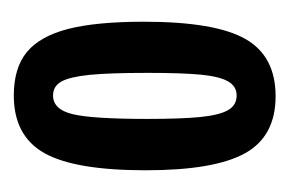

<svg xmlns="http://www.w3.org/2000/svg" viewBox="-90 -615 414 274"><g transform="rotate(-90 117.0 -478.0)"><path d="M11 -477Q11 -578.7 35.7 -622Q60.3 -665.3 117.7 -665.3Q157 -665.3 179.7 -646.7Q202.3 -628 212.7 -587.8Q223 -547.7 223 -479.7Q223 -378.3 198.5 -335Q174 -291.7 116.7 -291.7Q59.3 -291.7 35.2 -335.5Q11 -379.3 11 -477ZM150 -474.3Q150 -528.7 147.2 -557Q144.3 -585.3 137.7 -597.3Q131 -609.3 117.7 -609.3Q97.7 -609.3 91 -581Q84.3 -552.7 84.3 -474.7Q84.3 -426 87 -399.2Q89.7 -372.3 96.7 -359.8Q103.7 -347.3 117.7 -347.3Q131 -347.3 138 -359.8Q145 -372.3 147.5 -399Q150 -425.7 150 -474.3Z"/></g></svg>

Font: Bricolage Grotesque 96pt Condensed ExBd
Style: Regular
Weight: 800
Width: 3
Designer: Mathieu Triay
Foundry: Atelier Triay
Version: Version 1.001;Glyphs 3.2 (3207)